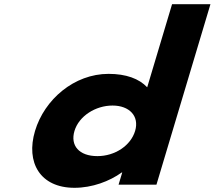

<svg xmlns="http://www.w3.org/2000/svg" viewBox="-20 -880 1023 915"><path d="M146.9 -256C102.1 -106 170.9 15 334.9 15C419.6 15 501.5 -16 560.1 -58H562.5L545.1 0H725.6L982.9 -860H800L681.5 -464C642.9 -505 580.9 -528 497.4 -528C333.3 -528 191.8 -406 146.9 -256ZM334.9 -256C356.2 -327 435.3 -377 516.3 -377C596.2 -377 645.1 -327 623.9 -256C603 -186 527.7 -136 444.2 -136C357.1 -136 314 -186 334.9 -256Z"/></svg>

Font: Hussar
Style: BdSuprExtOblThree
Weight: 700
Foundry: Cannot Into Space Fonts
Version: Version 2.00